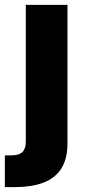

<svg xmlns="http://www.w3.org/2000/svg" viewBox="-51 -559 350 783"><path d="M54.2 -539.1H224.1V25.4Q224.1 89.8 198.5 129.2Q172.9 168.5 124.8 186.3Q76.7 204.1 10.3 204.1H-31.2V74.7H-7.3Q26.9 74.7 40.5 61Q54.2 47.4 54.2 19Z"/></svg>

Font: Inter 18pt ExtraBold
Style: Regular
Weight: 800
Designer: Rasmus Andersson
Foundry: rsms
Version: Version 4.001;git-66647c0bb